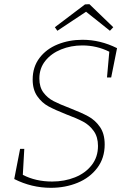

<svg xmlns="http://www.w3.org/2000/svg" viewBox="-20 -890 616 917"><path d="M539 -660 511 -520H491L502 -643Q442 -673 373 -673Q319 -673 272 -654Q225 -635 196.5 -599.5Q168 -564 168 -515Q168 -474 187.5 -448Q207 -422 236 -407Q265 -392 315 -373Q369 -352 402 -334Q435 -316 457.5 -283.5Q480 -251 480 -200Q480 -135 444.5 -88Q409 -41 350.5 -17Q292 7 223 7Q131 7 48 -35L76 -179H96L89 -55Q150 -23 229 -23Q288 -23 338 -43Q388 -63 418 -101.5Q448 -140 448 -193Q448 -236 427.5 -264.5Q407 -293 377 -309Q347 -325 296 -344Q243 -365 211.5 -382Q180 -399 158 -430.5Q136 -462 136 -510Q136 -570 168.5 -613Q201 -656 255.5 -678Q310 -700 374 -700Q459 -700 539 -660ZM407 -870 521 -760 505 -743 391 -834 254 -743 242 -760 386 -869Z"/></svg>

Font: Bitter Pro ExtraLight
Style: Italic
Weight: 275
Italic angle: -9°
Designer: Sol Matas, and Bitter project Authors
Foundry: Sol Matas
Version: Version 1.010